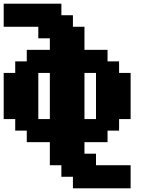

<svg xmlns="http://www.w3.org/2000/svg" viewBox="-20 -895 852 1040"><path d="M375 125H687.5V0H500V-62.5H437.5V-125H562.5V-187.5H625V-250H687.5V-500H625V-562.5H562.5V-625H437.5V-750H375V-812.5H312.5V-875H0V-750H187.5V-687.5H250V-625H125V-562.5H62.5V-500H0V-250H62.5V-187.5H125V-125H250V0H312.5V62.5H375ZM500 -250H437.5V-500H500ZM250 -250H187.5V-500H250Z"/></svg>

Font: Faithful 32x
Style: Semibold
Weight: 400
Foundry: Faithful Resource Pack
Version: Version 1.0; January 27, 2023